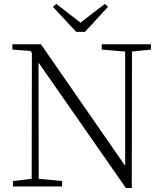

<svg xmlns="http://www.w3.org/2000/svg" viewBox="-20 -948 828 976"><path d="M412.1 -786.1H367.2L249 -913.1L266.1 -928.2L389.2 -833L513.2 -928.2L528.8 -913.1ZM747.1 -723.1V-695.8L650.9 -686L649.9 7.8H620.1L175.8 -629.9L176.8 -39.1L295.9 -27.8V0H45.9V-27.8L141.1 -39.1L142.1 -679.2L134.8 -689L43 -695.8V-723.1H188L616.2 -105V-686L497.1 -695.8V-723.1Z"/></svg>

Font: Source Han Serif CN ExtraLight
Style: Regular
Weight: 250
Designer: Ryoko NISHIZUKA  (kana & ideographs); Frank Grießhammer (Latin, Greek & Cyrillic); Wenlong ZHANG  (bopomofo); Sandoll Co
Foundry: Adobe Systems Incorporated
Version: Version 1.001;PS 1.001;hotconv 16.6.54;makeotf.lib2.5.65590